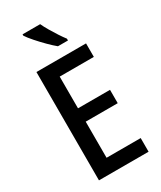

<svg xmlns="http://www.w3.org/2000/svg" viewBox="-232 -1018 918 1096"><g transform="rotate(-30 227.0 -470.0)"><path d="M405 0H78V-714H405V-625H180V-416H391V-328H180V-90H405ZM233 -940Q243 -918 259.5 -890Q276 -862 293 -836Q310 -810 324 -792V-780H258Q237 -797 209 -825Q181 -853 155.5 -882Q130 -911 117 -931V-940Z"/></g></svg>

Font: Noto Sans Condensed Medium
Style: Regular
Weight: 500
Width: 3
Designer: Monotype Design Team
Foundry: Monotype Imaging Inc.
Version: Version 2.013; ttfautohint (v1.8.4.7-5d5b)